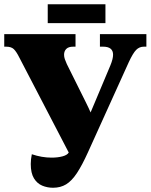

<svg xmlns="http://www.w3.org/2000/svg" viewBox="-20 -875 710 905"><path d="M230 10Q203 10 179 0Q155 -10 140 -34.5Q125 -59 125 -102Q125 -124 130 -148Q177 -132 223 -132Q252 -132 274.5 -138Q297 -144 304 -156L71 -604Q57 -632 45 -643.5Q33 -655 9 -655H0V-714H336V-655H325Q303 -655 292.5 -644.5Q282 -634 282 -617Q282 -607 285.5 -596.5Q289 -586 295 -573L386 -390Q398 -366 407 -345Q416 -366 426 -390L500 -566Q507 -583 510 -595.5Q513 -608 513 -617Q513 -655 466 -655H451V-714H670V-655H658Q637 -655 622 -640Q607 -625 587 -582L395 -158Q367 -96 342.5 -59Q318 -22 291.5 -6Q265 10 230 10ZM205 -766V-855H477V-766Z"/></svg>

Font: Noto Serif SemiCondensed Black
Style: Regular
Weight: 900
Width: 4
Designer: Monotype Design Team
Foundry: Monotype Imaging Inc.
Version: Version 2.014; ttfautohint (v1.8.4.7-5d5b)